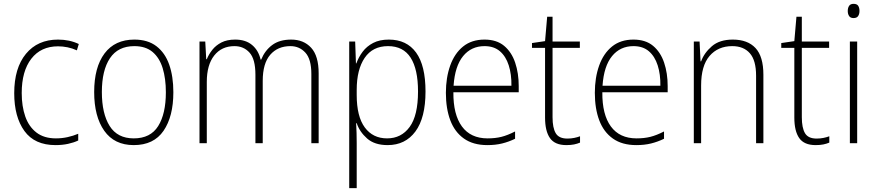

<svg xmlns="http://www.w3.org/2000/svg" viewBox="-20 -745 4563 999"><path d="M269 10Q160 10 107 -63.5Q54 -137 54 -260Q54 -391 115 -465Q176 -539 282 -539Q342 -539 390 -516L380 -483Q356 -494 331 -499Q306 -504 282 -504Q193 -504 143 -439.5Q93 -375 93 -261Q93 -192 111.5 -139Q130 -86 169.5 -55.5Q209 -25 271 -25Q302 -25 331.5 -31.5Q361 -38 387 -49V-14Q364 -3 334 3.5Q304 10 269 10Z M882 -265Q882 -139 831 -64.5Q780 10 676 10Q575 10 522.5 -64.5Q470 -139 470 -266Q470 -395 524 -467Q578 -539 679 -539Q749 -539 794 -504.5Q839 -470 860.5 -408.5Q882 -347 882 -265ZM510 -266Q510 -154 550.5 -89.5Q591 -25 676 -25Q763 -25 803 -89Q843 -153 843 -265Q843 -336 826.5 -390Q810 -444 774 -474.5Q738 -505 679 -505Q594 -505 552 -442Q510 -379 510 -266Z M1495 -539Q1560 -539 1599 -496.5Q1638 -454 1638 -363V0H1600V-360Q1600 -437 1569 -471Q1538 -505 1491 -505Q1425 -505 1386 -460Q1347 -415 1347 -324V0H1309V-356Q1309 -437 1278.5 -471Q1248 -505 1200 -505Q1133 -505 1094.5 -456Q1056 -407 1056 -319V0H1018V-529H1048L1053 -437H1056Q1066 -462 1084.5 -485.5Q1103 -509 1132 -524Q1161 -539 1204 -539Q1258 -539 1291.5 -511Q1325 -483 1336 -435H1339Q1358 -482 1396 -510.5Q1434 -539 1495 -539Z M2003 -539Q2096 -539 2145 -471.5Q2194 -404 2194 -269Q2194 -132 2141.5 -61Q2089 10 1997 10Q1929 10 1890 -24.5Q1851 -59 1836 -104H1833Q1836 -55 1836 -1V234H1797V-529H1828L1832 -415H1834Q1846 -448 1867 -476Q1888 -504 1921.5 -521.5Q1955 -539 2003 -539ZM1999 -505Q1919 -505 1877.5 -444Q1836 -383 1836 -277V-251Q1836 -139 1878 -82Q1920 -25 1994 -25Q2068 -25 2111.5 -84.5Q2155 -144 2155 -269Q2155 -385 2116.5 -445Q2078 -505 1999 -505Z M2501 -539Q2564 -539 2603 -506.5Q2642 -474 2660.5 -419Q2679 -364 2679 -297V-265H2339Q2338 -149 2383.5 -87Q2429 -25 2517 -25Q2557 -25 2589 -33Q2621 -41 2660 -61V-23Q2627 -7 2592.5 1.5Q2558 10 2516 10Q2442 10 2394 -24Q2346 -58 2323 -119Q2300 -180 2300 -262Q2300 -341 2322.5 -404Q2345 -467 2389.5 -503Q2434 -539 2501 -539ZM2501 -505Q2432 -505 2389.5 -453Q2347 -401 2340 -299H2641Q2642 -358 2627 -405Q2612 -452 2581 -478.5Q2550 -505 2501 -505Z M2932 -24Q2951 -24 2968 -27.5Q2985 -31 2998 -36V-3Q2984 3 2967 6.5Q2950 10 2927 10Q2867 10 2841.5 -26.5Q2816 -63 2816 -133V-496H2748V-521L2816 -531L2827 -658H2855V-529H2997V-496H2855V-135Q2855 -80 2871.5 -52Q2888 -24 2932 -24Z M3276 -539Q3339 -539 3378 -506.5Q3417 -474 3435.5 -419Q3454 -364 3454 -297V-265H3114Q3113 -149 3158.5 -87Q3204 -25 3292 -25Q3332 -25 3364 -33Q3396 -41 3435 -61V-23Q3402 -7 3367.5 1.5Q3333 10 3291 10Q3217 10 3169 -24Q3121 -58 3098 -119Q3075 -180 3075 -262Q3075 -341 3097.5 -404Q3120 -467 3164.5 -503Q3209 -539 3276 -539ZM3276 -505Q3207 -505 3164.5 -453Q3122 -401 3115 -299H3416Q3417 -358 3402 -405Q3387 -452 3356 -478.5Q3325 -505 3276 -505Z M3793 -539Q3870 -539 3911 -495Q3952 -451 3952 -356V0H3914V-351Q3914 -431 3881.5 -468Q3849 -505 3790 -505Q3716 -505 3672 -454Q3628 -403 3628 -300V0H3590V-529H3620L3625 -426H3628Q3644 -470 3684 -504.5Q3724 -539 3793 -539Z M4229 -24Q4248 -24 4265 -27.5Q4282 -31 4295 -36V-3Q4281 3 4264 6.5Q4247 10 4224 10Q4164 10 4138.5 -26.5Q4113 -63 4113 -133V-496H4045V-521L4113 -531L4124 -658H4152V-529H4294V-496H4152V-135Q4152 -80 4168.5 -52Q4185 -24 4229 -24Z M4421 -725Q4439 -725 4445.5 -714.5Q4452 -704 4452 -688Q4452 -672 4445 -661.5Q4438 -651 4421 -651Q4405 -651 4398 -661.5Q4391 -672 4391 -688Q4391 -704 4398 -714.5Q4405 -725 4421 -725ZM4440 -529V0H4402V-529Z"/></svg>

Font: Noto Sans Ethiopic SemiCondensed ExtraLight
Style: Regular
Weight: 200
Width: 4
Designer: Monotype Design Team
Foundry: Monotype Imaging Inc.
Version: Version 2.102; ttfautohint (v1.8.4.7-5d5b)